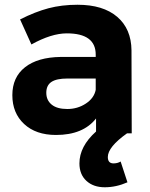

<svg xmlns="http://www.w3.org/2000/svg" viewBox="-20 -564 636 812"><path d="M384.8 -231.9H264.2Q219.2 -231.9 197.5 -217.5Q175.8 -203.1 175.8 -171.6Q175.8 -140.1 198.5 -121.6Q221.2 -103 264.6 -103Q308.1 -103 343 -126Q377.9 -148.9 384.8 -184.1ZM384.8 -333Q384.8 -422.9 262.7 -422.9Q197.3 -422.9 112.8 -376L64.9 -481.9Q128.9 -514.2 185.1 -529.1Q241.2 -543.9 308.1 -543.9Q416 -543.9 475.6 -492.9Q535.2 -441.9 536.1 -351.1L537.1 0H517.1Q436 57.6 436 100.1Q436 127 460 127Q477.1 127 490.2 119.1L519 207Q471.2 228 423.1 228Q375 228 345.5 200.9Q315.9 173.8 315.9 127Q315.9 55.2 386.2 -7.8V-63Q331.5 6.8 216.8 6.8Q131.8 6.8 82 -39.6Q32.2 -85.9 32.2 -161.6Q32.2 -237.3 85.7 -279.5Q139.2 -321.8 236.8 -323.2H384.8Z"/></svg>

Font: Montserrat-SemiBold
Style: Regular
Weight: 600
Designer: Julieta Ulanovsky
Foundry: Julieta Ulanovsky
Version: Version 6.001